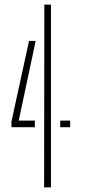

<svg xmlns="http://www.w3.org/2000/svg" viewBox="-20 -820 385 840"><path d="M30 -263.5V-287.5L107 -641H136L62 -292.5H132.5V-263.5ZM173 0 174 -800H203V0ZM243.5 -263.5V-292.5H287V-263.5Z"/></svg>

Font: Big Shoulders Stencil Display ExtraLight
Style: Regular
Weight: 250
Designer: Patric King
Foundry: XO Type Co
Version: Version 2.001